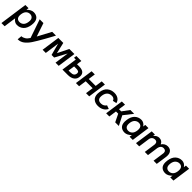

<svg xmlns="http://www.w3.org/2000/svg" viewBox="443 -2021 3840 3840"><g transform="rotate(45 2363.0 -101.0)"><path d="M451 -247Q451 -220 447 -196Q432 -89 375.5 -37.5Q319 14 240 14Q204 14 173 -4.5Q142 -23 121 -56L84 205H-6L77 -389H167L160 -336Q190 -369 226.5 -388Q263 -407 299 -407Q368 -407 409.5 -367.5Q451 -328 451 -247ZM365 -228Q365 -279 339 -304Q313 -329 272 -329Q224 -329 190 -296.5Q156 -264 146 -196Q144 -184 144 -164Q144 -113 168.5 -88.5Q193 -64 235 -64Q283 -64 318 -96.5Q353 -129 362 -196Q365 -214 365 -228Z M943 -389Q933 -371 902.5 -313.5Q872 -256 830 -182Q747 -35 697 40Q647 115 588 160Q529 205 453 205L462 109Q503 109 544.5 82.5Q586 56 617 4L482 -389H588L684 -104L836 -389Z M1321 -389H1464L1409 0H1319L1362 -302L1227 -53H1154L1087 -306L1044 0H954L1009 -389H1150L1204 -154Z M1862 -162Q1862 -82 1809.5 -41Q1757 0 1668 0H1515L1562 -331H1511L1519 -389H1660L1645 -282H1703Q1862 -282 1862 -162ZM1777 -161Q1777 -187 1757 -198.5Q1737 -210 1694 -210H1635L1615 -73H1670Q1719 -73 1745 -91Q1771 -109 1776 -147Q1777 -152 1777 -161Z M2237 -389H2327L2272 0H2182L2205 -164H2009L1986 0H1896L1951 -389H2041L2020 -239H2216Z M2352 -156Q2352 -168 2356 -202Q2370 -306 2431.5 -356.5Q2493 -407 2580 -407Q2646 -407 2691.5 -377Q2737 -347 2752 -289L2670 -271Q2670 -275 2663 -289Q2656 -303 2637.5 -316Q2619 -329 2587 -329Q2525 -329 2488 -294Q2451 -259 2441 -190Q2439 -178 2439 -158Q2439 -64 2537 -64Q2574 -64 2599.5 -78Q2625 -92 2638 -107.5Q2651 -123 2651 -126L2727 -98Q2697 -41 2645.5 -13.5Q2594 14 2530 14Q2450 14 2401 -28Q2352 -70 2352 -156Z M3155 -389 3007 -201 3110 0H3007L2927 -165H2864L2841 0H2751L2806 -389H2896L2875 -240H2937L3047 -389Z M3559 -389 3504 0H3414L3422 -56Q3392 -23 3355.5 -4.5Q3319 14 3283 14Q3214 14 3172.5 -25.5Q3131 -65 3131 -146Q3131 -172 3135 -196Q3150 -303 3207 -355Q3264 -407 3343 -407Q3379 -407 3410 -388.5Q3441 -370 3462 -337L3469 -389ZM3436 -196Q3438 -208 3438 -229Q3438 -280 3413.5 -304.5Q3389 -329 3348 -329Q3301 -329 3265 -296Q3229 -263 3220 -196Q3218 -185 3218 -164Q3218 -113 3243 -88.5Q3268 -64 3310 -64Q3358 -64 3392.5 -96.5Q3427 -129 3436 -196Z M4218 -272Q4218 -248 4216 -236L4182 0H4092L4126 -240Q4127 -246 4127 -257Q4127 -288 4109 -304.5Q4091 -321 4058 -321Q4022 -321 3998 -297.5Q3974 -274 3967 -234L3966 -228L3958 -168L3934 0H3844L3878 -240Q3879 -246 3879 -256Q3879 -321 3818 -321Q3776 -321 3750.5 -298Q3725 -275 3719 -232L3710 -168L3686 0H3595L3651 -389H3741L3735 -343Q3757 -372 3787 -389Q3817 -406 3850 -406Q3891 -406 3920 -386.5Q3949 -367 3962 -332Q3985 -367 4018 -386.5Q4051 -406 4091 -406Q4152 -406 4185 -370.5Q4218 -335 4218 -272Z M4709 -389 4654 0H4564L4572 -56Q4542 -23 4505.5 -4.5Q4469 14 4433 14Q4364 14 4322.5 -25.5Q4281 -65 4281 -146Q4281 -172 4285 -196Q4300 -303 4357 -355Q4414 -407 4493 -407Q4529 -407 4560 -388.5Q4591 -370 4612 -337L4619 -389ZM4586 -196Q4588 -208 4588 -229Q4588 -280 4563.5 -304.5Q4539 -329 4498 -329Q4451 -329 4415 -296Q4379 -263 4370 -196Q4368 -185 4368 -164Q4368 -113 4393 -88.5Q4418 -64 4460 -64Q4508 -64 4542.5 -96.5Q4577 -129 4586 -196Z"/></g></svg>

Font: Neutral Grotesk
Style: Italic
Weight: 400
Italic angle: -8°
Designer: Nawras Khrais
Foundry: Nawras Khrais
Version: Version 1.000